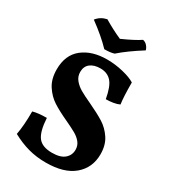

<svg xmlns="http://www.w3.org/2000/svg" viewBox="-214 -994 987 1110"><g transform="rotate(30 279.5 -439.0)"><path d="M46 -51Q58 -113 58 -208Q93 -218 150 -218Q155 -130 182.5 -94Q210 -58 276 -58Q332 -58 359 -81.5Q386 -105 386 -141Q386 -169 369.5 -189.5Q353 -210 327.5 -224.5Q302 -239 257 -260Q194 -289 154.5 -314.5Q115 -340 87 -383Q59 -426 59 -490Q59 -586 121 -635.5Q183 -685 284 -685Q338 -685 391.5 -672Q445 -659 473 -641Q473 -546 480 -498Q464 -490 439.5 -486Q415 -482 391 -482Q377 -561 349.5 -591Q322 -621 276 -621Q234 -621 209 -601.5Q184 -582 184 -545Q184 -515 202.5 -492.5Q221 -470 248.5 -454Q276 -438 324 -416Q388 -386 428 -361Q468 -336 496 -294Q524 -252 524 -191Q524 -101 459.5 -46Q395 9 273 9Q210 9 155.5 -6Q101 -21 46 -51ZM101 -846Q126 -878 168 -887Q230 -850 287 -825Q368 -861 406 -887Q423 -884 435 -870Q447 -856 450 -842Q358 -784 304 -736Q281 -728 239 -728Q187 -783 101 -846Z"/></g></svg>

Font: Vollkorn SC
Style: Bold
Weight: 700
Designer: Friedrich Althausen
Foundry: Friedrich Althausen
Version: Version 4.015